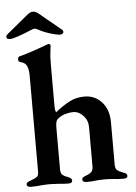

<svg xmlns="http://www.w3.org/2000/svg" viewBox="-79 -919 683 966"><g transform="rotate(-5 262.5 -435.5)"><path d="M17 -10Q17 -17 22.5 -21Q28 -25 40 -29Q62 -37 71 -43.5Q80 -50 80 -68V-555Q80 -586 71.5 -604Q63 -622 39 -627Q29 -629 29 -642Q29 -653 38 -656Q81 -666 178 -702Q184 -705 188 -705Q198 -705 198 -695Q198 -689 194.5 -666.5Q191 -644 191 -604V-391Q191 -367 197 -360Q233 -389 267.5 -407.5Q302 -426 345 -426Q398 -426 432.5 -387.5Q467 -349 467 -286V-71Q467 -52 476 -44Q485 -36 504 -29Q516 -25 521 -21Q526 -17 526 -10Q526 3 505 3Q475 3 454 0Q430 -2 411 -2Q390 -2 368 0Q350 3 320 3Q298 3 298 -11Q298 -18 303 -21.5Q308 -25 319 -29Q336 -35 345.5 -44Q355 -53 355 -72V-271Q355 -305 332.5 -329Q310 -353 282 -353Q264 -353 244 -347.5Q224 -342 209 -331Q198 -323 194.5 -313.5Q191 -304 191 -283V-69Q192 -51 200.5 -43.5Q209 -36 226 -30Q247 -23 247 -11Q247 3 229 3Q201 3 178 0Q150 -2 134 -2Q117 -2 89 0Q67 3 37 3Q28 3 22.5 -0.5Q17 -4 17 -10ZM-20 -759Q-20 -766 -12 -773L78 -847Q95 -862 104.5 -868Q114 -874 124 -874Q134 -874 143.5 -868Q153 -862 170 -847L260 -773Q268 -768 268 -759Q268 -754 263 -750.5Q258 -747 250 -747Q235 -747 201 -757.5Q167 -768 136 -785Q130 -788 125 -788Q120 -788 112 -785Q22 -747 -2 -747Q-20 -747 -20 -759Z"/></g></svg>

Font: EB Garamond SemiBold
Style: Regular
Weight: 600
Designer: Georg Duffner and Octavio Pardo
Foundry: Georg Duffner
Version: Version 1.000